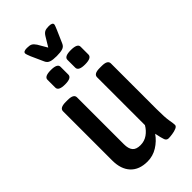

<svg xmlns="http://www.w3.org/2000/svg" viewBox="-269 -943 1021 1021"><g transform="rotate(-45 241.5 -432.5)"><path d="M189 8Q127 8 93.5 -28Q60 -64 60 -129V-499Q60 -524 105 -524H120Q165 -524 165 -499V-146Q165 -113 178.5 -96.5Q192 -80 224 -80Q254 -80 277.5 -96.5Q301 -113 316 -139V-499Q316 -524 360 -524H376Q420 -524 420 -499V-156Q420 -93 425 -65Q430 -37 430 -27Q430 -17 416 -11Q402 -5 384 -2.5Q366 0 356 0Q341 0 335.5 -14.5Q330 -29 322 -68Q299 -35 264.5 -13.5Q230 8 189 8ZM319 -592Q270 -592 270 -617V-676Q270 -700 319 -700Q369 -700 369 -676V-617Q369 -592 319 -592ZM169 -592Q120 -592 120 -617V-676Q120 -700 169 -700Q218 -700 218 -676V-617Q218 -592 169 -592ZM326 -873Q354 -873 354 -859Q354 -855 350.5 -846.5Q347 -838 343 -828L312 -757Q305 -740 288.5 -735Q272 -730 244 -730Q215 -730 199.5 -735.5Q184 -741 177 -757L145 -828Q141 -838 138 -846.5Q135 -855 135 -859Q135 -873 162 -873Q183 -873 193 -867.5Q203 -862 213 -847L244 -794L276 -847Q285 -862 295.5 -867.5Q306 -873 326 -873Z"/></g></svg>

Font: Asap Condensed Medium
Style: Regular
Weight: 500
Width: 3
Designer: Pablo Cosgaya
Foundry: Omnibus-Type
Version: Version 3.001; ttfautohint (v1.8.4.7-5d5b)